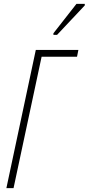

<svg xmlns="http://www.w3.org/2000/svg" viewBox="-20 -972 458 992"><path d="M256 -800V-792H275L418 -944V-952H375ZM13 0H50L195 -679H378L385 -714H165Z"/></svg>

Font: Noto Sans ExtraCondensed ExtraLight
Style: Italic
Weight: 200
Width: 2
Italic angle: -12°
Designer: Monotype Design Team
Foundry: Monotype Imaging Inc.
Version: Version 2.013